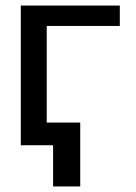

<svg xmlns="http://www.w3.org/2000/svg" viewBox="-20 -525 493 694"><path d="M55.2 -504.9H413.1V-431.2H148.9V-82H270V148.9H171.9V0H55.2Z"/></svg>

Font: LT Superior Med
Style: Regular
Weight: 500
Designer: Daniel Lyons
Foundry: LyonsType
Version: Version 1.000